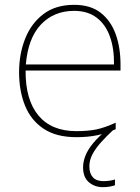

<svg xmlns="http://www.w3.org/2000/svg" viewBox="-20 -558 580 795"><path d="M350 131Q350 160 364.5 176Q379 192 408 192Q422 192 435 190Q448 188 456 185V209Q448 212 435 214.5Q422 217 406 217Q372 217 348 196.5Q324 176 324 135Q324 111 334 86Q344 61 366 34.5Q388 8 424 -22L449 -20Q421 6 398.5 31Q376 56 363 80.5Q350 105 350 131ZM287 -538Q355 -538 397 -505Q439 -472 459 -416.5Q479 -361 479 -291V-266H86Q85 -145 139 -80Q193 -15 296 -15Q344 -15 378.5 -22Q413 -29 459 -50V-23Q421 -6 382.5 2Q344 10 296 10Q213 10 160.5 -25Q108 -60 83.5 -121Q59 -182 59 -259Q59 -334 84 -397.5Q109 -461 159.5 -499.5Q210 -538 287 -538ZM287 -513Q203 -513 149.5 -456.5Q96 -400 87 -291H452Q453 -357 435 -407Q417 -457 380 -485Q343 -513 287 -513Z"/></svg>

Font: Noto Sans Khmer Thin
Style: Regular
Weight: 250
Version: Version 2.003